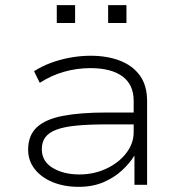

<svg xmlns="http://www.w3.org/2000/svg" viewBox="-20 -716 701 744"><path d="M285 8Q228 8 183.5 -10.5Q139 -29 114 -61.5Q89 -94 89 -136Q89 -191 122.5 -222.5Q156 -254 223.5 -267Q291 -280 392 -280H511V-234H395Q326 -234 278 -229.5Q230 -225 200 -214Q170 -203 156 -184.5Q142 -166 142 -138Q142 -91 184 -65.5Q226 -40 288 -40Q344 -40 392 -62.5Q440 -85 469 -122.5Q498 -160 498 -204V-325Q498 -388 454.5 -420Q411 -452 331 -452Q278 -452 228.5 -438Q179 -424 134 -395L112 -440Q141 -459 177.5 -472.5Q214 -486 253.5 -493Q293 -500 331 -500Q395 -500 444.5 -481Q494 -462 522 -423.5Q550 -385 550 -324V0H501V-111L500 -112Q483 -84 453 -56Q423 -28 381 -10Q339 8 285 8ZM399 -627V-696H470V-627ZM200 -627V-696H271V-627Z"/></svg>

Font: Nunito Sans 7pt SemiExpanded ExtraLight
Style: Regular
Weight: 250
Width: 6
Designer: Vernon Adams
Foundry: Vernon Adams
Version: Version 3.101;gftools[0.9.27]